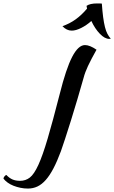

<svg xmlns="http://www.w3.org/2000/svg" viewBox="-228 -734 664 1116"><path d="M119 -187Q156 -335 191.5 -403.5Q227 -472 266 -472Q294 -472 333 -445Q301 -388 283.5 -350.5Q266 -313 258 -282Q241 -222 222 -157.5Q203 -93 184.5 -34Q166 25 150.5 72.5Q135 120 126 145Q104 204 82.5 245Q61 286 38 312Q15 338 -10.5 350Q-36 362 -66 362Q-88 362 -109.5 357.5Q-131 353 -150 345.5Q-169 338 -184 327Q-199 316 -208 304Q-207 297 -201.5 290.5Q-196 284 -191 283Q-174 301 -155.5 309Q-137 317 -111 317Q-79 317 -54.5 298Q-30 279 -5 224.5Q20 170 49 71.5Q78 -27 119 -187ZM364 -713Q367 -668 371.5 -634.5Q376 -601 382 -577Q388 -553 396.5 -537Q405 -521 416 -509Q414 -508 407 -508Q381 -508 352.5 -537.5Q324 -567 303 -612Q275 -587 244 -571.5Q213 -556 189 -556Q159 -556 135 -582Q176 -596 211 -621Q246 -646 278 -684L275 -700Q295 -714 336 -714Q348 -714 353.5 -714Q359 -714 364 -713Z"/></svg>

Font: Sweet Mavka Script
Style: Regular
Weight: 500
Designer: Pablo Impallari/Anastassiya Vishnevskaya
Foundry: Pablo Impallari/ Anastassiya Vishnevskaya
Version: Version 2.0/www.impallari.com/   behance.net/sweetcherry